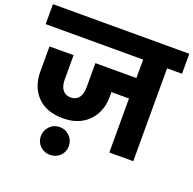

<svg xmlns="http://www.w3.org/2000/svg" viewBox="-166 -892 1192 1183"><g transform="rotate(20 430.0 -300.5)"><path d="M877 -609H779V0H622V-354H507V-324Q507 -259 479.5 -208Q452 -157 401 -128.5Q350 -100 281 -100Q171 -100 111.5 -161.5Q52 -223 52 -324V-488H210V-328Q210 -285 228.5 -261Q247 -237 282 -237Q316 -237 334.5 -261Q353 -285 353 -328V-488H622V-609H-17V-740H877ZM374 50Q374 88 347.5 113.5Q321 139 282 139Q244 139 217.5 113Q191 87 191 50Q191 11 217.5 -16Q244 -43 282 -43Q321 -43 347.5 -16Q374 11 374 50Z"/></g></svg>

Font: Fz Poppins
Style: Bold
Weight: 700
Designer: Ninad Kale (Devanagari), Jonny Pinhorn (Latin)
Foundry: Indian Type Foundry
Version: Vit hóa bi Vntype.Com & FontZin.Com